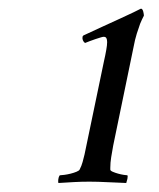

<svg xmlns="http://www.w3.org/2000/svg" viewBox="-20 -775 357 431"><path d="M171.1 -678.6Q175.6 -680.4 181.8 -682.8Q188 -685.2 194.5 -687.3Q201 -689.4 205.8 -690.9Q210.7 -692.4 212.7 -692.4Q217.2 -692.4 218.8 -689.4Q220.5 -686.4 220.5 -680.4Q220.5 -673.8 218.5 -662.7Q216.6 -651.6 213.3 -637.2L169.8 -428.4Q167.8 -420 165.5 -411.6Q163.3 -403.2 158.7 -394.2Q157.4 -391.8 151.6 -389.4Q145.7 -387 138.6 -385.2Q131.4 -383.4 124.6 -382.5Q117.8 -381.6 115.2 -381.6Q113.2 -381.6 111.9 -377.1Q110.6 -372.6 110.6 -368.4Q110.6 -364.8 111.3 -364.2Q130.1 -365.4 146.4 -366.3Q162.6 -367.2 180.8 -367.2Q189.9 -367.2 200.6 -366.9Q211.4 -366.6 222.1 -366Q232.8 -365.4 243.5 -365.1Q254.3 -364.8 263.4 -364.2Q263.4 -364.8 264.3 -367.5Q265.3 -370.2 266 -373.5Q266.6 -376.8 266.6 -379.2Q266.6 -381.6 265.3 -381.6Q263.4 -381.6 257.5 -382.5Q251.7 -383.4 245.2 -385.2Q238.7 -387 233.1 -389.4Q227.6 -391.8 227.6 -394.2V-398.4Q227.6 -409.8 229.6 -422.1Q231.5 -434.4 234.1 -448.2L279.6 -668.4Q282.9 -686.4 287.1 -699.6Q291.3 -712.8 294.6 -721.8Q299.1 -732.6 303 -739.8Q303 -741 302.7 -743.4Q302.4 -745.8 301.7 -748.5Q301.1 -751.2 299.8 -753.3Q298.5 -755.4 297.2 -755.4H295.9Q291.3 -753 279.6 -747.3Q267.9 -741.6 250.7 -733.8Q233.5 -726 212 -716.1Q190.6 -706.2 167.2 -695.4Q165.9 -694.2 165.5 -693.3Q165.2 -692.4 165.2 -691.2Q164.6 -688.2 166.2 -684.3Q167.8 -680.4 171.1 -678.6Z"/></svg>

Font: Vermiglione
Style: Italic
Weight: 400
Italic angle: -11°
Version: Version 1.105